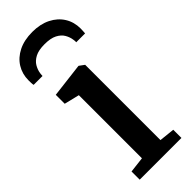

<svg xmlns="http://www.w3.org/2000/svg" viewBox="-275 -853 880 880"><g transform="rotate(-45 164.5 -413.5)"><path d="M35 0V-53L111.5 -62V-471L38 -489V-547L203.5 -567H206L230.5 -549V-61L305.5 -53V0ZM165.5 -827Q217 -827 254.8 -808Q292.5 -789 313 -756.2Q333.5 -723.5 333.5 -681.5Q333.5 -675 333 -666Q332.5 -657 332 -651H274.5Q275 -654 274.8 -658.5Q274.5 -663 273.5 -668.5Q271 -687.5 260.5 -705.8Q250 -724 227.2 -735.8Q204.5 -747.5 165.5 -747.5Q126.5 -747.5 104 -735.5Q81.5 -723.5 71 -705.5Q60.5 -687.5 57.5 -668.5Q57 -663 56.5 -658.5Q56 -654 56 -651H-1.5Q-3 -657 -3.2 -666Q-3.5 -675 -3.5 -682Q-3.5 -723.5 16.8 -756.2Q37 -789 75 -808Q113 -827 165.5 -827Z"/></g></svg>

Font: Merriweather 20pt SemiBold
Style: Regular
Weight: 600
Version: Version 2.100